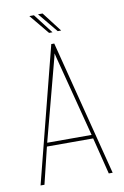

<svg xmlns="http://www.w3.org/2000/svg" viewBox="-84 -776 532 826"><g transform="rotate(-10 182.5 -363.5)"><path d="M25 0 176 -591H189L340 0H323L283 -160H81L42 0ZM85 -176H279L187 -532L183 -549L179 -532ZM213 -641 142 -727H162L228 -641ZM175 -640 104 -726H124L190 -640Z"/></g></svg>

Font: Alumni Sans Pinstripe
Style: Regular
Weight: 400
Designer: Robert E. Leuschke
Foundry: Robert E. Leuschke
Version: Version 1.010; ttfautohint (v1.8.4.7-5d5b)